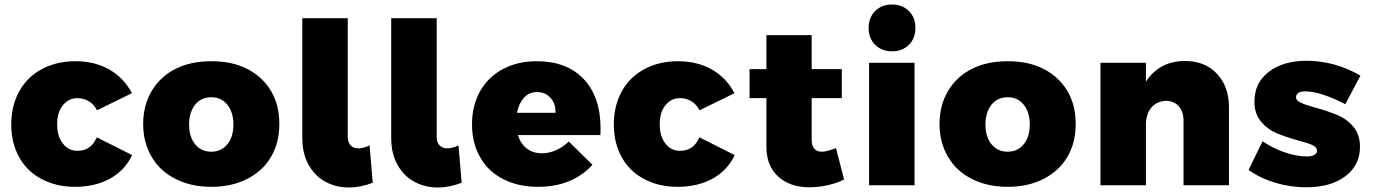

<svg xmlns="http://www.w3.org/2000/svg" viewBox="-20 -823 6101 853"><path d="M375 -373C390 -364 402 -350 411 -333L566 -409C543 -454 509 -489 466 -514C422 -539 372 -551 315 -551C258 -551 209 -539 166 -516C123 -493 89 -460 66 -418C42 -375 30 -326 30 -270C30 -215 42 -166 65 -125C88 -83 121 -51 164 -28C207 -5 256 7 313 7C373 7 425 -5 470 -30C514 -55 546 -89 567 -134L410 -213C393 -173 365 -153 324 -153C297 -153 275 -164 259 -186C242 -207 234 -236 234 -271C234 -306 242 -334 259 -355C276 -376 297 -387 324 -387C343 -387 360 -382 375 -373Z M1078 -517C1033 -540 980 -551 919 -551C858 -551 805 -540 760 -517C714 -494 679 -461 654 -419C629 -377 616 -328 616 -272C616 -217 629 -168 654 -126C679 -83 714 -51 760 -28C805 -5 858 7 919 7C980 7 1033 -5 1078 -28C1123 -51 1159 -83 1184 -126C1209 -168 1221 -217 1221 -272C1221 -328 1209 -377 1184 -419C1159 -461 1123 -494 1078 -517ZM847 -358C865 -380 889 -391 919 -391C948 -391 972 -380 990 -358C1008 -335 1017 -306 1017 -270C1017 -233 1008 -204 990 -182C972 -160 948 -149 919 -149C889 -149 865 -160 847 -182C829 -204 820 -233 820 -270C820 -306 829 -335 847 -358Z M1538 -177C1529 -186 1525 -199 1525 -216V-742H1323V-210C1323 -162 1333 -122 1352 -89C1371 -56 1396 -31 1427 -15C1458 2 1493 10 1531 10C1564 10 1599 3 1636 -11L1622 -177C1603 -168 1587 -164 1572 -164C1558 -164 1547 -168 1538 -177Z M1933 -177C1924 -186 1920 -199 1920 -216V-742H1718V-210C1718 -162 1728 -122 1747 -89C1766 -56 1791 -31 1822 -15C1853 2 1888 10 1926 10C1959 10 1994 3 2031 -11L2017 -177C1998 -168 1982 -164 1967 -164C1953 -164 1942 -168 1933 -177Z M2573 -472C2523 -525 2453 -551 2364 -551C2307 -551 2257 -539 2214 -516C2171 -493 2137 -460 2113 -418C2089 -375 2077 -326 2077 -270C2077 -215 2089 -166 2113 -125C2136 -83 2170 -51 2214 -28C2258 -5 2310 7 2370 7C2421 7 2467 -1 2508 -18C2549 -35 2583 -59 2612 -91L2507 -194C2469 -159 2429 -142 2387 -142C2361 -142 2339 -149 2321 -163C2302 -177 2289 -197 2281 -223H2647C2648 -230 2648 -240 2648 -254C2648 -346 2623 -419 2573 -472ZM2426 -388C2441 -371 2449 -349 2448 -322H2277C2282 -350 2293 -372 2308 -389C2323 -406 2343 -414 2366 -414C2391 -414 2411 -405 2426 -388Z M3052 -373C3067 -364 3079 -350 3088 -333L3243 -409C3220 -454 3186 -489 3143 -514C3099 -539 3049 -551 2992 -551C2935 -551 2886 -539 2843 -516C2800 -493 2766 -460 2743 -418C2719 -375 2707 -326 2707 -270C2707 -215 2719 -166 2742 -125C2765 -83 2798 -51 2841 -28C2884 -5 2933 7 2990 7C3050 7 3102 -5 3147 -30C3191 -55 3223 -89 3244 -134L3087 -213C3070 -173 3042 -153 3001 -153C2974 -153 2952 -164 2936 -186C2919 -207 2911 -236 2911 -271C2911 -306 2919 -334 2936 -355C2953 -376 2974 -387 3001 -387C3020 -387 3037 -382 3052 -373Z M3730 -26 3694 -165C3665 -154 3645 -149 3632 -149C3617 -149 3606 -153 3598 -162C3590 -171 3586 -184 3586 -201V-387H3720V-516H3586V-667H3385V-516H3310V-387H3385V-170C3385 -115 3402 -71 3437 -39C3472 -7 3518 9 3576 9C3604 9 3632 6 3660 -1C3687 -7 3711 -15 3730 -26Z M3841 -544V0H4043V-544ZM4018 -774C3999 -793 3974 -803 3943 -803C3912 -803 3887 -793 3868 -774C3849 -755 3839 -730 3839 -699C3839 -668 3849 -643 3868 -624C3887 -605 3912 -595 3943 -595C3974 -595 3999 -605 4018 -624C4037 -643 4047 -668 4047 -699C4047 -730 4037 -755 4018 -774Z M4616 -517C4571 -540 4518 -551 4457 -551C4396 -551 4343 -540 4298 -517C4252 -494 4217 -461 4192 -419C4167 -377 4154 -328 4154 -272C4154 -217 4167 -168 4192 -126C4217 -83 4252 -51 4298 -28C4343 -5 4396 7 4457 7C4518 7 4571 -5 4616 -28C4661 -51 4697 -83 4722 -126C4747 -168 4759 -217 4759 -272C4759 -328 4747 -377 4722 -419C4697 -461 4661 -494 4616 -517ZM4385 -358C4403 -380 4427 -391 4457 -391C4486 -391 4510 -380 4528 -358C4546 -335 4555 -306 4555 -270C4555 -233 4546 -204 4528 -182C4510 -160 4486 -149 4457 -149C4427 -149 4403 -160 4385 -182C4367 -204 4358 -233 4358 -270C4358 -306 4367 -335 4385 -358Z M5347 -527C5317 -544 5283 -552 5244 -552C5206 -552 5173 -544 5144 -529C5115 -513 5090 -490 5071 -460V-544H4869V0H5071V-269C5071 -300 5079 -326 5095 -345C5111 -364 5133 -374 5160 -375C5183 -375 5202 -367 5217 -351C5231 -335 5238 -314 5238 -287V0H5440V-345C5440 -386 5432 -423 5416 -454C5399 -485 5376 -510 5347 -527Z M5779 -417C5824 -417 5883 -398 5957 -360L6024 -487C5948 -531 5868 -553 5785 -553C5716 -553 5660 -537 5617 -504C5574 -471 5553 -427 5553 -371C5553 -335 5563 -306 5582 -283C5601 -260 5624 -243 5650 -232C5676 -221 5708 -210 5747 -199C5777 -191 5799 -184 5812 -178C5825 -171 5831 -163 5831 -153C5831 -145 5827 -139 5819 -135C5811 -130 5800 -128 5786 -128C5756 -128 5724 -134 5691 -145C5657 -156 5623 -173 5589 -195L5527 -68C5562 -43 5602 -24 5646 -11C5689 2 5735 9 5783 9C5855 9 5913 -7 5957 -40C6000 -72 6022 -116 6022 -171C6022 -207 6012 -237 5993 -260C5973 -283 5950 -300 5924 -311C5897 -322 5864 -334 5824 -345C5794 -353 5772 -360 5759 -367C5745 -373 5738 -381 5738 -391C5738 -400 5742 -406 5749 -411C5756 -415 5766 -417 5779 -417Z"/></svg>

Font: Argentum Sans ExtraBold
Style: Regular
Weight: 800
Designer: Julieta Ulanovsky
Foundry: Julieta Ulanovsky
Version: Version 5.001;February 15, 2019;FontCreator 11.5.0.2425 64-b